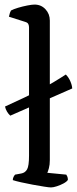

<svg xmlns="http://www.w3.org/2000/svg" viewBox="-20 -820 336 840"><path d="M25 -314Q17 -321 10.5 -332Q4 -343 2 -354Q46 -374 83 -391.5Q120 -409 152.5 -426Q185 -443 213.5 -460Q242 -477 268 -494Q280 -482 287.5 -465Q295 -448 296 -433ZM203 0Q195 0 173 -3.5Q151 -7 123.5 -12Q96 -17 72 -22.5Q48 -28 36 -32Q36 -40 39.5 -46.5Q43 -53 46 -56L73 -61Q90 -64 98.5 -79Q107 -94 107 -139V-700Q107 -708 104 -714.5Q101 -721 91 -724L19 -747Q21 -757 23.5 -764Q26 -771 28 -774Q39 -780 59 -786Q79 -792 99.5 -796Q120 -800 131 -800Q160 -800 179 -779.5Q198 -759 198 -730V-120Q198 -99 194 -84.5Q190 -70 187 -64L270 -56Q272 -53 274.5 -47.5Q277 -42 277 -33Q272 -25 258 -17.5Q244 -10 228.5 -5Q213 0 203 0Z"/></svg>

Font: Texturina 12pt
Style: Regular
Weight: 400
Designer: Guillermo Torres Carreño
Foundry: Omnibus-Type
Version: Version 1.002